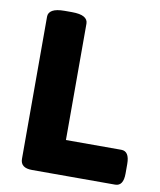

<svg xmlns="http://www.w3.org/2000/svg" viewBox="-80 -766 692 830"><g transform="rotate(10 266.0 -351.0)"><path d="M117 0Q66 0 66 -40V-664Q66 -682 83 -692Q100 -702 137 -702H168Q205 -702 222 -692Q239 -682 239 -664V-153H482Q518 -153 518 -97V-55Q518 0 482 0Z"/></g></svg>

Font: Asap Semi Expanded ExtraBold
Style: Regular
Weight: 800
Width: 6
Designer: Pablo Cosgaya
Foundry: Omnibus-Type
Version: Version 3.001; ttfautohint (v1.8.4.7-5d5b)